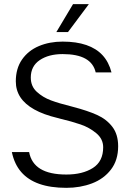

<svg xmlns="http://www.w3.org/2000/svg" viewBox="-20 -890 614 923"><path d="M37 -159H120Q130 -105 174.5 -78Q219 -51 299 -51Q377 -51 426.5 -82.5Q476 -114 476 -182Q476 -222 443 -249.5Q410 -277 368 -291.5Q326 -306 267 -320Q266 -321 264 -321L256 -323Q189 -339 144.5 -364Q100 -389 78 -422.5Q56 -456 56 -499Q56 -561 86 -604Q116 -647 167 -668.5Q218 -690 281 -690Q347 -690 395 -673.5Q443 -657 473 -624.5Q503 -592 516 -542H440Q430 -586 390.5 -608Q351 -630 281 -630Q214 -630 171 -601Q128 -572 128 -517Q128 -475 157 -448.5Q186 -422 225 -407.5Q264 -393 321 -379L332 -376Q401 -358 446.5 -337.5Q492 -317 520 -280.5Q548 -244 548 -187Q548 -120 513.5 -75Q479 -30 422.5 -8.5Q366 13 299 13Q223 13 169 -6Q115 -25 82 -63Q49 -101 37 -159ZM331 -870H407L307 -736H251Z"/></svg>

Font: Teachers[wght]
Style: Regular
Weight: 400
Designer: Alfredo Marco Pradil & Chank Diesel
Version: Version 1.000;Glyphs 3.1.2 (3151)